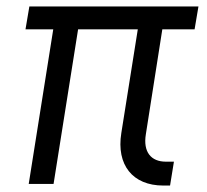

<svg xmlns="http://www.w3.org/2000/svg" viewBox="-20 -570 640 595"><path d="M486 5H507L519 -69H494C448 -69 423 -99 432 -154L483 -479H583L595 -550H71L59 -479H145L69 0H146L222 -479H407L356 -158C340 -59 391 5 486 5Z"/></svg>

Font: JetBrains Mono Light
Style: Italic
Weight: 336
Italic angle: -9°
Monospace: yes
Designer: Philipp Nurullin, Konstantin Bulenkov
Foundry: JetBrains
Version: Version 2.305